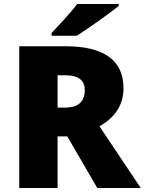

<svg xmlns="http://www.w3.org/2000/svg" viewBox="-20 -947 729 967"><path d="M578 -917V-927H369C336 -882 274 -818 240 -781V-767H367C421 -801 531 -879 578 -917ZM311 -714H77V0H270V-260H319L470 0H689L481 -311C556 -353 602 -416 602 -503C602 -642 505 -714 311 -714ZM308 -568C378 -568 407 -540 407 -494C407 -427 365 -405 306 -405H270V-568Z"/></svg>

Font: Noto Sans Malayalam Black
Style: Regular
Weight: 900
Designer: Jelle Bosma - Monotype Design Team
Foundry: Monotype Imaging Inc.
Version: Version 2.104